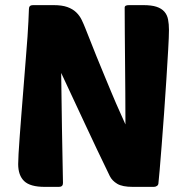

<svg xmlns="http://www.w3.org/2000/svg" viewBox="-20 -730 728 750"><path d="M499 0Q458 0 438 -12Q418 -24 409 -42Q357 -149 311.5 -247Q266 -345 219 -445Q220 -337 222 -230Q224 -123 226 -15Q226 0 210 0H155Q98 0 74.5 -22.5Q51 -45 51 -89Q51 -101 52.5 -129.5Q54 -158 57 -197Q60 -236 63.5 -282.5Q67 -329 71 -377Q77 -453 81 -503Q85 -553 87.5 -587.5Q90 -622 91 -646.5Q92 -671 93 -695Q93 -710 109 -710H189Q222 -710 243 -702.5Q264 -695 277.5 -682Q291 -669 299 -652.5Q307 -636 314 -618Q338 -556 356.5 -511Q375 -466 389 -432Q403 -398 413.5 -373Q424 -348 433 -327Q442 -306 451 -286.5Q460 -267 470 -244Q470 -303 469.5 -365.5Q469 -428 468.5 -487.5Q468 -547 467.5 -602Q467 -657 467 -701Q467 -710 484 -710H539Q572 -710 591.5 -703.5Q611 -697 622 -684.5Q633 -672 636.5 -654Q640 -636 640 -613Q640 -588 637 -536.5Q634 -485 630 -421Q626 -357 621 -288.5Q616 -220 611.5 -162Q607 -104 603.5 -63.5Q600 -23 599 -16Q599 -8 593.5 -4Q588 0 581 0Z"/></svg>

Font: PoetsenOne
Style: Regular
Weight: 400
Designer: Rodrigo Fuenzalida, Pablo Impallari
Foundry: Pablo Impallari, Rodrigo Fuenzalida
Version: Version 1.000; ttfautohint (v0.8) -G 200 -r 50